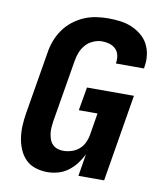

<svg xmlns="http://www.w3.org/2000/svg" viewBox="-84 -813 768 890"><g transform="rotate(10 300.0 -367.5)"><path d="M199 8Q169 8 141.5 -1Q114 -10 95.5 -29Q77 -48 66 -74Q55 -100 51 -128Q47 -156 48.5 -185.5Q50 -215 55 -245L104 -538Q108 -566 118.5 -594Q129 -622 146.5 -647Q164 -672 188 -691Q212 -710 239.5 -722Q267 -734 296 -738.5Q325 -743 353 -743Q382 -743 410 -739.5Q438 -736 462.5 -726Q487 -716 508.5 -699Q530 -682 542.5 -659Q555 -636 559 -608Q563 -580 558 -552L557 -543H425V-547Q428 -565 424 -582.5Q420 -600 408 -611.5Q396 -623 379 -628Q362 -633 344 -633Q324 -633 303 -624Q282 -615 267.5 -598.5Q253 -582 245 -561.5Q237 -541 234 -520L185 -227Q183 -213 182 -198.5Q181 -184 183 -170Q185 -156 189.5 -143.5Q194 -131 203.5 -121Q213 -111 226.5 -106.5Q240 -102 254 -102Q273 -102 292.5 -108Q312 -114 327.5 -127Q343 -140 352 -159Q361 -178 364 -197L381 -300H293L312 -410H533L465 0H344L361 -104Q349 -80 333 -59Q317 -38 295.5 -22Q274 -6 248.5 1Q223 8 199 8Z"/></g></svg>

Font: Iosevka Aile Extrabold Oblique
Style: Regular
Weight: 800
Italic angle: -9°
Designer: Belleve Invis
Foundry: Belleve Invis
Version: Version 31.1.0; ttfautohint (v1.8.4)